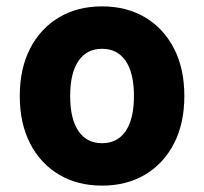

<svg xmlns="http://www.w3.org/2000/svg" viewBox="-20 -570 640 602"><path d="M300 12Q223 12 165 -22.5Q107 -57 74.5 -120Q42 -183 42 -269Q42 -355 74.5 -418Q107 -481 165 -515.5Q223 -550 300 -550Q377 -550 435 -515.5Q493 -481 525.5 -418Q558 -355 558 -269Q558 -183 525.5 -120Q493 -57 435 -22.5Q377 12 300 12ZM300 -121Q348 -121 374 -159Q400 -197 400 -269Q400 -341 374 -379Q348 -417 300 -417Q252 -417 226 -379Q200 -341 200 -269Q200 -197 226 -159Q252 -121 300 -121Z"/></svg>

Font: Geist Mono ExtraBold
Style: Regular
Weight: 800
Monospace: yes
Designer: Basement.studio, Andrés Briganti, Mateo Zaragoza
Foundry: Basement.studio, Vercel, Andrés Briganti, Guido Ferreyra, Mateo Zaragoza
Version: Version 1.500; ttfautohint (v1.8.4.7-5d5b)